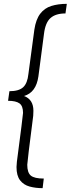

<svg xmlns="http://www.w3.org/2000/svg" viewBox="-20 -860 368 1000"><path d="M202 120Q165 120 134 111.5Q103 103 84.5 79Q66 55 66 10L68 -18Q100 -262 100 -272Q100 -308 81.5 -321.5Q63 -335 22 -335L29 -385Q78 -385 100.5 -405.5Q123 -426 128 -475L159 -706Q167 -759 189.5 -788.5Q212 -818 247.5 -829Q283 -840 328 -840L321 -790Q270 -790 243 -766Q216 -742 209 -683L180 -462Q168 -378 105 -360Q154 -342 154 -283L153 -257Q122 -16 122 -2Q122 39 140.5 54.5Q159 70 208 70Z"/></svg>

Font: Tanohe Sans Light
Style: Italic
Weight: 300
Designer: Village Type and Design LLC & Cristiano Sobral
Foundry: Cooper Hewitt Smithsonian Design Museum
Version: Version 1.00;September 29, 2021;FontCreator 13.0.0.2655 64-b